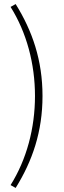

<svg xmlns="http://www.w3.org/2000/svg" viewBox="-20 -750 317 944"><path d="M57 174C139 42 189 -102 189 -278C189 -454 139 -598 57 -730L32 -716C111 -590 152 -436 152 -278C152 -120 111 34 32 160Z"/></svg>

Font: Source Sans Pro Light
Style: Regular
Weight: 300
Designer: Paul D. Hunt
Foundry: Adobe Systems Incorporated
Version: Version 3.006;hotconv 1.0.111;makeotfexe 2.5.65597